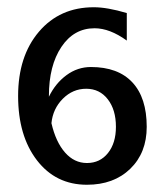

<svg xmlns="http://www.w3.org/2000/svg" viewBox="-20 -505 450 530"><path d="M385 -155Q385 -83 339.5 -39Q294 5 220 5Q134 5 82 -62.5Q30 -130 30 -240Q30 -350 87.5 -417.5Q145 -485 239 -485Q276 -485 330 -469V-393Q283 -427 241 -427Q184 -427 149.5 -375.5Q115 -324 115 -240Q115 -240 115 -239Q115 -238 115 -238Q133 -275 163.5 -297.5Q194 -320 231 -320Q306 -320 345.5 -277.5Q385 -235 385 -155ZM122 -165Q134 -113 159.5 -84Q185 -55 220 -55Q256 -55 278 -82.5Q300 -110 300 -155Q300 -202 277.5 -231Q255 -260 218 -260Q181 -260 153.5 -232.5Q126 -205 122 -165Z"/></svg>

Font: Glametrix
Style: Bold
Weight: 700
Designer: gluk
Foundry: gluk
Version: Version 0.40